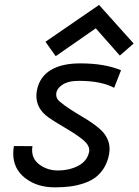

<svg xmlns="http://www.w3.org/2000/svg" viewBox="-20 -765 573 794"><path d="M389.6 -744.6 532.7 -585 475.6 -535.2 376 -647.9 210.4 -532.7 168 -592.3ZM179.2 -280.3Q130.4 -315.9 130.4 -369.1Q130.4 -381.3 133.3 -394.5Q145 -448.2 190.4 -475.6Q235.8 -502.9 312.5 -502.9Q412.1 -502.9 480.5 -474.6L452.1 -401.9Q398.4 -430.7 305.7 -430.7Q261.2 -430.7 236.8 -413.6Q212.4 -396.5 212.4 -374Q212.4 -357.4 226.1 -345.7Q245.1 -329.6 271.5 -312.5Q297.9 -295.4 318.8 -283.2Q339.8 -271 362.1 -255.6Q384.3 -240.2 399.2 -225.8Q414.1 -211.4 423.6 -191.7Q433.1 -171.9 433.1 -149.4Q433.1 -138.7 430.7 -125Q424.3 -93.3 409.4 -69.6Q394.5 -45.9 374.3 -31Q354 -16.1 326.2 -6.8Q298.3 2.4 269.8 6.1Q241.2 9.8 206.5 9.8Q133.3 9.8 84 -28.6Q34.7 -66.9 34.7 -130.4Q34.7 -145 37.6 -161.1L114.3 -160.6Q112.8 -151.9 112.8 -144Q112.8 -105.5 145.3 -82.8Q177.7 -60.1 218.8 -60.1Q267.6 -60.1 304.4 -79.8Q341.3 -99.6 348.6 -137.7Q349.1 -139.6 349.1 -144Q349.1 -165 324.2 -186Q299.3 -207 249.8 -236.1Q200.2 -265.1 179.2 -280.3Z"/></svg>

Font: Fantasque Sans Mono
Style: Italic
Weight: 400
Italic angle: -11°
Monospace: yes
Designer: Jany Belluz
Version: Version 1.8.0 ; ttfautohint (v1.8.2)